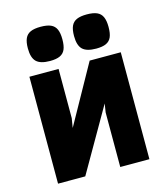

<svg xmlns="http://www.w3.org/2000/svg" viewBox="-115 -865 829 954"><g transform="rotate(-15 300.0 -388.0)"><path d="M65 -550H215V-297L207 -248.5L375 -550H535V0H385V-280.5L392 -325L205 0H65ZM94 -687.5Q94 -720.5 102.8 -739.5Q111.5 -758.5 130.8 -767Q150 -775.5 182.5 -775.5Q215.5 -775.5 234.8 -767Q254 -758.5 262.8 -739.2Q271.5 -720 271.5 -687.5Q271.5 -654.5 263.2 -635.5Q255 -616.5 236.2 -607.8Q217.5 -599 185 -599Q136 -599 115 -619.2Q94 -639.5 94 -687.5ZM331.5 -687.5Q331.5 -720.5 340.2 -739.5Q349 -758.5 368.2 -767Q387.5 -775.5 420 -775.5Q453 -775.5 472.2 -767Q491.5 -758.5 500.2 -739.2Q509 -720 509 -687.5Q509 -654.5 500.8 -635.5Q492.5 -616.5 473.8 -607.8Q455 -599 422.5 -599Q373.5 -599 352.5 -619.2Q331.5 -639.5 331.5 -687.5Z"/></g></svg>

Font: JuliaMono Black
Style: Regular
Weight: 900
Monospace: yes
Designer: cormullion
Foundry: corm
Version: Version 0.054; ttfautohint (v1.8.4)